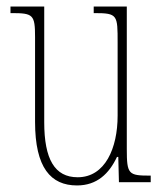

<svg xmlns="http://www.w3.org/2000/svg" viewBox="-20 -556 498 586"><path d="M215 10C276 10 313 -26 337 -77H341L343 0H440V-20H438C372 -20 367 -24 367 -101V-536H266V-516H269C339 -516 339 -510 339 -426V-203C339 -104 301 -15 217 -15C147 -15 115 -70 115 -183V-536H12V-516H16C81 -516 87 -511 87 -443V-184C87 -44 135 10 215 10Z"/></svg>

Font: Noto Serif Hebrew ExtraCondensed Thin
Style: Regular
Weight: 100
Width: 2
Designer: Monotype Design Team
Foundry: Monotype Imaging Inc.
Version: Version 2.004